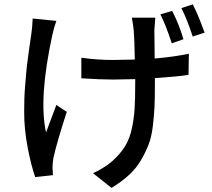

<svg xmlns="http://www.w3.org/2000/svg" viewBox="-20 -806 996 900"><path d="M839.8 -622.1 785.2 -603Q757.8 -687 731.9 -738.8L787.1 -754.9Q820.8 -688.5 839.8 -622.1ZM133.3 -719.2 244.1 -708Q232.9 -677.2 225.1 -641.1Q160.6 -343.3 195.8 -185.1L244.1 -314L293 -281.7Q247.6 -142.6 230 -64Q226.1 -36.6 226.1 -20Q226.1 -16.1 227.1 -3.4Q228 9.3 228 15.1L145 23.9Q126 -29.8 109.6 -115Q93.3 -200.2 93.3 -279.3Q93.3 -311 94.2 -342.8Q95.2 -374.5 98.1 -407.5Q101.1 -440.4 102.8 -463.1Q104.5 -485.8 109.1 -520Q113.8 -554.2 115.2 -566.4Q116.7 -578.6 121.8 -612.5Q127 -646.5 127 -647.9Q130.9 -672.9 133.3 -719.2ZM598.1 -723.1H708Q705.1 -692.4 703.6 -664.1Q703.1 -650.4 705.1 -531.7Q796.9 -539.6 865.2 -554.2L863.8 -455.1Q816.9 -447.3 706.1 -439.9V-412.1Q706.1 -347.2 704.3 -306.6Q702.6 -266.1 696.5 -215.3Q690.4 -164.6 677 -129.6Q663.6 -94.7 641.6 -56.4Q619.6 -18.1 585.2 13.7Q550.8 45.4 502.9 74.7L416 5.9Q440.9 -4.9 469.2 -23.2Q497.6 -41.5 516.1 -60.1Q548.3 -90.3 568.4 -124.3Q588.4 -158.2 598.1 -203.9Q607.9 -249.5 610.8 -294.7Q613.8 -339.8 613.8 -412.1V-435.1Q543.5 -433.1 511.2 -433.1Q449.2 -433.1 361.3 -439V-535.2Q438.5 -524.9 509.8 -524.9Q541.5 -524.9 611.8 -526.9Q610.4 -622.6 606.9 -663.1Q604.5 -687 598.1 -723.1ZM830.1 -768.1 883.8 -785.6Q909.7 -734.9 939 -652.8L883.3 -634.8Q856.9 -715.8 830.1 -768.1Z"/></svg>

Font: Karasuma Gothic
Style: Regular
Weight: 500
Designer: Rasmus Andersson / Ryoko Nishizuka
Foundry: Genbu
Version: Version 1.00